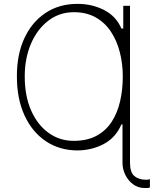

<svg xmlns="http://www.w3.org/2000/svg" viewBox="-20 -757 787 982"><path d="M644.9 -727.3V75.3Q644.9 124.6 667.3 143.5Q689.6 162.3 727.3 162.3Q739.7 162.3 746.8 159.4V201.3Q741.1 204.5 734.2 204.7Q727.3 204.9 721.9 204.5Q719.5 204.5 718.4 204.5Q686.8 204.5 661.4 186.1Q636 167.6 621.3 138Q606.5 108.3 606.5 75.3V-120.7H600.9Q572.1 -53.3 511.2 -20.8Q450.3 11.7 376.4 12.4Q284.1 12.1 214.1 -35Q144.2 -82 105.1 -167.4Q66.1 -252.8 66.4 -367.5Q66.1 -477.3 104.2 -560.5Q142.4 -643.8 212.4 -690.5Q282.3 -737.2 376.4 -737.2Q451.3 -737.2 512.6 -705.6Q573.9 -674 600.9 -611.2H610.4V-727.3ZM356.5 -36.6Q425.8 -36.6 473.9 -62.7Q522 -88.8 551.5 -134.6Q581 -180.4 594.5 -239.9Q608 -299.4 608 -366.1Q608 -430.4 593 -489.3Q578.1 -548.3 547.6 -594.6Q517 -641 469.8 -667.8Q422.6 -694.6 358 -694.6Q283.4 -694.6 226.6 -650.7Q169.7 -606.9 138.1 -532.5Q106.5 -458.1 106.5 -366.1Q106.5 -265.6 139.4 -191.6Q172.2 -117.5 228.9 -77.1Q285.5 -36.6 356.5 -36.6Z"/></svg>

Font: Inter UI Extra Light
Style: Regular
Weight: 200
Designer: Rasmus Andersson
Foundry: rsms
Version: 3.2;8d6f07862